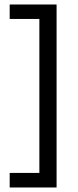

<svg xmlns="http://www.w3.org/2000/svg" viewBox="-20 -683 346 850"><path d="M22.9 82.5H154.3V-599.1H22.9V-663.1H230.5V147H22.9Z"/></svg>

Font: Bpm'online Open Sans
Style: Regular
Weight: 400
Foundry: Ascender Corporation
Version: Version 1.10